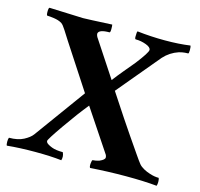

<svg xmlns="http://www.w3.org/2000/svg" viewBox="-101 -680 815 781"><g transform="rotate(15 307.0 -289.5)"><path d="M14.7 -582.7Q142.7 -577.3 157.3 -577.3Q172 -577.3 278.7 -582.7Q280 -578.7 280 -564Q280 -549.3 276 -549.3Q232 -549.3 229.3 -532Q229.3 -522.7 237.3 -512L334.7 -364Q350.7 -385.3 371.3 -410Q392 -434.7 410.7 -457.3Q452 -510.7 452 -522Q452 -533.3 430.7 -541.3Q409.3 -549.3 386.7 -549.3Q382.7 -549.3 382.7 -560Q382.7 -580 385.3 -582.7Q442.7 -576 502 -576Q561.3 -576 608 -582.7Q610.7 -578.7 610.7 -564Q610.7 -549.3 607.3 -549.3Q604 -549.3 594 -548.7Q584 -548 569.3 -544Q533.3 -532 508 -504L358.7 -325.3Q434.7 -209.3 464.7 -166Q494.7 -122.7 512 -97.3Q529.3 -72 536.7 -63.3Q544 -54.7 557.3 -47.3Q570.7 -40 584 -36Q604 -29.3 622.7 -29.3Q625.3 -22.7 625.3 -12.7Q625.3 -2.7 622.7 4Q569.3 -1.3 493.3 -1.3Q417.3 -1.3 342.7 4Q338.7 0 340 -14.7Q341.3 -29.3 344.7 -29.3Q348 -29.3 356 -30.7Q364 -32 372 -34.7Q393.3 -44 393.3 -53.3Q393.3 -58.7 390.7 -64L273.3 -240Q237.3 -196 191.3 -130Q145.3 -64 145.3 -57.3Q145.3 -50.7 153.3 -45.3Q161.3 -40 172 -36Q189.3 -29.3 218.7 -29.3Q226.7 -13.3 221.3 4Q176 -1.3 110.7 -1.3Q45.3 -1.3 -8 4Q-10.7 0 -10.7 -12Q-10.7 -24 -8 -29.3Q29.3 -29.3 53.3 -42Q77.3 -54.7 88 -69.3L244 -284L121.3 -472Q109.3 -490.7 96.7 -510.7Q84 -530.7 76.7 -535.3Q69.3 -540 60.7 -542.7Q52 -545.3 42.7 -546.7Q33.3 -548 26 -548.7Q18.7 -549.3 14.7 -549.3Q10.7 -549.3 10.7 -565.3Q10.7 -581.3 14.7 -582.7Z"/></g></svg>

Font: Ramaraja
Style: Regular
Weight: 400
Designer: Appaji Ambarisha Darbha
Foundry: Andhrapradesh Society for Knowledge Networks
Version: Version 1.0.4; ttfautohint (v1.2.25-373a) -l 7 -r 28 -G 50 -